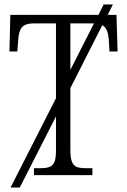

<svg xmlns="http://www.w3.org/2000/svg" viewBox="-20 -779 565 854"><path d="M503 -550H467L464 -600Q462 -627 455.5 -643Q449 -659 435 -667L293 -387V-111Q293 -77 300 -59.5Q307 -42 321 -36.5Q335 -31 361 -31H391V0H131V-31H161Q186 -31 200.5 -36.5Q215 -42 222 -58.5Q229 -75 229 -108V-261L68 55H27L229 -342V-675H130Q92 -675 77.5 -657.5Q63 -640 61 -600L57 -550H22L26 -713H418L441 -759H482L459 -713H498ZM398 -675H394H293V-468Z"/></svg>

Font: Noto Serif NarrowLight
Style: Regular
Weight: 300
Width: 4
Designer: Monotype Design Team
Foundry: Monotype Imaging Inc.
Version: Version 1.001